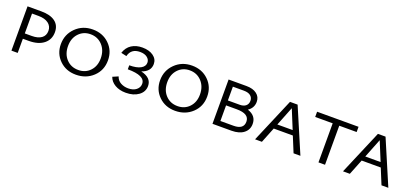

<svg xmlns="http://www.w3.org/2000/svg" viewBox="16 -1182 4053 1898"><g transform="rotate(20 2042.5 -233.0)"><path d="M236 -466Q330 -466 381.5 -428Q433 -390 433 -318Q433 -240 376 -194.5Q319 -149 219 -149H157V0H91V-466ZM230 -205Q295 -205 331.5 -231.5Q368 -258 368 -308Q368 -357 330 -385.5Q292 -414 225 -414H157V-205Z M769 6Q665 6 596.5 -61Q528 -128 528 -228Q528 -331 599.5 -401.5Q671 -472 778 -472Q882 -472 951.5 -404.5Q1021 -337 1021 -235Q1021 -130 948.5 -62Q876 6 769 6ZM776 -46Q851 -46 899 -97Q947 -148 947 -229Q947 -313 897.5 -366.5Q848 -420 772 -420Q698 -420 649.5 -368.5Q601 -317 601 -235Q601 -151 650 -98.5Q699 -46 776 -46Z M1367 -246Q1480 -220 1480 -133Q1480 -71 1427.5 -33Q1375 5 1294 5Q1227 5 1179.5 -23Q1132 -51 1116 -98L1174 -123Q1187 -83 1222.5 -63.5Q1258 -44 1302 -44Q1355 -44 1386.5 -69.5Q1418 -95 1418 -133Q1418 -220 1235 -220V-262Q1312 -262 1353.5 -285Q1395 -308 1395 -347Q1395 -380 1367 -401.5Q1339 -423 1292 -423Q1198 -423 1177 -338L1119 -351Q1139 -412 1186 -442Q1233 -472 1298 -472Q1370 -472 1414.5 -440Q1459 -408 1459 -356Q1459 -277 1367 -246Z M1813 6Q1709 6 1640.5 -61Q1572 -128 1572 -228Q1572 -331 1643.5 -401.5Q1715 -472 1822 -472Q1926 -472 1995.5 -404.5Q2065 -337 2065 -235Q2065 -130 1992.5 -62Q1920 6 1813 6ZM1820 -46Q1895 -46 1943 -97Q1991 -148 1991 -229Q1991 -313 1941.5 -366.5Q1892 -420 1816 -420Q1742 -420 1693.5 -368.5Q1645 -317 1645 -235Q1645 -151 1694 -98.5Q1743 -46 1820 -46Z M2487 -251Q2580 -221 2580 -134Q2580 -73 2533.5 -36.5Q2487 0 2405 0H2206V-466H2395Q2463 -466 2503 -435.5Q2543 -405 2543 -353Q2543 -289 2487 -251ZM2386 -414H2270V-269H2395Q2436 -269 2458.5 -288.5Q2481 -308 2481 -342Q2481 -374 2457 -394Q2433 -414 2386 -414ZM2407 -53Q2514 -53 2514 -134Q2514 -217 2383 -217H2270V-53Z M3059 0 2992 -163H2791L2726 0H2654L2852 -466H2932L3131 0ZM2811 -213H2972L2890 -413Z M3573 -466V-411H3390V0H3321V-411H3137V-466Z M3984 0 3917 -163H3716L3651 0H3579L3777 -466H3857L4056 0ZM3736 -213H3897L3815 -413Z"/></g></svg>

Font: EauTestSC
Style: Regular
Weight: 400
Designer: Christian Thalmann (Catharsis Fonts)
Version: Version 0.001;PS 000.001;hotconv 1.0.88;makeotf.lib2.5.64775